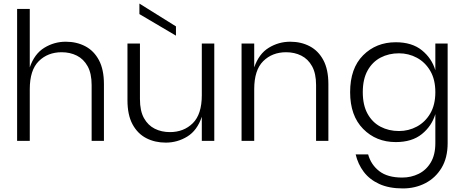

<svg xmlns="http://www.w3.org/2000/svg" viewBox="-20 -790 2607 1077"><path d="M563 0H494V-313Q494 -378 471.5 -418.5Q449 -459 411 -478Q373 -497 326 -497Q248 -497 197.5 -447Q147 -397 147 -290V0H76V-740H147V-412Q173 -488 228.5 -522Q284 -556 349 -556Q410 -556 458.5 -530.5Q507 -505 535 -452.5Q563 -400 563 -318Z M695 0ZM695 0ZM910 10Q849 10 800.5 -15Q752 -40 723.5 -92.5Q695 -145 695 -228V-546H765V-234Q765 -168 787.5 -127.5Q810 -87 848 -68Q886 -49 933 -49Q1011 -49 1061.5 -99Q1112 -149 1112 -256V-546H1182V0H1112V-135Q1086 -58 1030.5 -24Q975 10 910 10ZM967 -590 762 -711V-770L967 -642Z M1822 0H1753V-313Q1753 -378 1730.5 -418.5Q1708 -459 1670 -478Q1632 -497 1585 -497Q1507 -497 1456.5 -447Q1406 -397 1406 -290V0H1335V-546H1406V-412Q1432 -488 1487.5 -522Q1543 -556 1608 -556Q1669 -556 1717.5 -530.5Q1766 -505 1794 -452.5Q1822 -400 1822 -318Z M2240 267Q2162 267 2107.5 242Q2053 217 2020.5 174Q1988 131 1975 76H2045Q2061 134 2107.5 170Q2154 206 2236 206Q2286 206 2328.5 185Q2371 164 2396.5 121Q2422 78 2422 13V-150Q2402 -83 2346.5 -38Q2291 7 2200 7Q2090 7 2017 -67Q1944 -141 1944 -273Q1944 -407 2017 -480Q2090 -553 2200 -553Q2291 -553 2346.5 -508Q2402 -463 2422 -396V-546H2491V13Q2491 95 2457 151.5Q2423 208 2366 237.5Q2309 267 2240 267ZM2218 -55Q2272 -55 2318.5 -80Q2365 -105 2393.5 -153.5Q2422 -202 2422 -273Q2422 -344 2393.5 -392.5Q2365 -441 2318.5 -466Q2272 -491 2218 -491Q2161 -491 2115 -467Q2069 -443 2042 -394.5Q2015 -346 2015 -273Q2015 -200 2042 -151.5Q2069 -103 2115 -79Q2161 -55 2218 -55Z"/></svg>

Font: Ulagadi Sans Light
Style: Regular
Weight: 300
Designer: Ninad Kale (Devanagari), Jonny Pinhorn (Latin)
Foundry: Indian Type Foundry
Version: Version 3.01;March 29, 2020;FontCreator 12.0.0.2522 64-bit; 